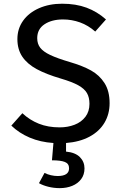

<svg xmlns="http://www.w3.org/2000/svg" viewBox="-20 -739 655 1008"><path d="M326.7 11.8V56.9Q375.4 61.5 399.5 85.9Q423.6 110.3 423.6 145.1Q423.6 177.9 406.2 201.3Q388.7 224.6 359.2 236.7Q329.7 248.7 293.8 248.7Q262.6 248.7 233.8 241.5Q205.1 234.4 184.6 222.6L213.8 168.7Q228.2 176.4 246.9 180.8Q265.6 185.1 282.6 185.1Q342.6 185.1 342.6 144.6Q342.6 120 320.5 111.3Q298.5 102.6 252.8 102.6L260.5 11.8Q191.8 7.2 136.2 -16.4Q80.5 -40 39.5 -79.5L97.4 -144.6Q135.9 -108.7 184.1 -89.5Q232.3 -70.3 293.3 -70.3Q335.9 -70.3 371.5 -84.1Q407.2 -97.9 428.5 -125.9Q449.7 -153.8 449.7 -193.8Q449.7 -227.7 436.4 -250.5Q423.1 -273.3 390.8 -291.3Q358.5 -309.2 299 -326.7Q222.6 -349.2 173.1 -375.9Q123.6 -402.6 97.4 -441Q71.3 -479.5 71.3 -533.8Q71.3 -588.2 101.3 -630.3Q131.3 -672.3 184.9 -695.9Q238.5 -719.5 306.2 -719.5Q378.5 -719.5 434.4 -698.7Q490.3 -677.9 536.4 -636.9L480 -573.3Q443.6 -605.6 400.3 -621.3Q356.9 -636.9 310.8 -636.9Q251.8 -636.9 213.6 -611.5Q175.4 -586.2 175.4 -538.5Q175.4 -508.7 191.3 -488.2Q207.2 -467.7 243.8 -450.3Q280.5 -432.8 348.2 -412.8Q413.3 -393.8 457.7 -369.2Q502.1 -344.6 528.7 -302.8Q555.4 -261 555.4 -197.4Q555.4 -140 528.5 -94.6Q501.5 -49.2 450 -21.5Q398.5 6.2 326.7 11.8Z"/></svg>

Font: Fira Code Fixed Retina
Style: Regular
Weight: 450
Monospace: yes
Designer: Carrois Corporate, Edenspiekermann AG, Nikita Prokopov
Foundry: Carrois Corporate, Edenspiekermann AG, Nikita Prokopov
Version: Version 5.002